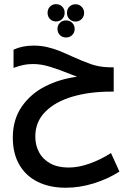

<svg xmlns="http://www.w3.org/2000/svg" viewBox="-20 -899 640 922"><path d="M41.5 -238Q41.5 -325.5 85 -387.8Q128.5 -450 198.5 -485Q268.5 -520 350 -530.5Q332 -537 319.5 -542.5Q262 -565.5 219.8 -578.5Q177.5 -591.5 140 -591.5Q115 -591.5 94.5 -587.5Q74 -583.5 45 -573V-660.5Q67 -670.5 90.5 -675.2Q114 -680 143 -680Q175.5 -680 205.8 -673Q236 -666 261.5 -656Q287 -646 325 -628.5Q380 -603.5 418 -590.5Q456 -577.5 500.5 -576L526 -575.5V-459H512Q410.5 -459 328.2 -435Q246 -411 197.8 -362.5Q149.5 -314 149.5 -243.5Q149.5 -201.5 167.5 -167.8Q185.5 -134 221.5 -114.2Q257.5 -94.5 309.5 -94.5Q358 -94.5 411.8 -114Q465.5 -133.5 513 -164L553.5 -75Q499 -40 431.2 -18.8Q363.5 2.5 295.5 2.5Q218.5 2.5 161.2 -25.8Q104 -54 72.8 -108Q41.5 -162 41.5 -238ZM338.5 -760Q338.5 -742.5 326.8 -730.8Q315 -719 297 -719Q279.5 -719 267.8 -730.5Q256 -742 256 -760Q256 -778 267.8 -789.5Q279.5 -801 297 -801Q315 -801 326.8 -789.2Q338.5 -777.5 338.5 -760ZM290.5 -837.5Q290.5 -820 278.8 -808Q267 -796 249 -796Q231.5 -796 220 -807.8Q208.5 -819.5 208.5 -837.5Q208.5 -855.5 220 -867.2Q231.5 -879 249 -879Q267 -879 278.8 -867.2Q290.5 -855.5 290.5 -837.5ZM384 -837Q384 -819.5 372 -807.5Q360 -795.5 342.5 -795.5Q325 -795.5 313.2 -807.5Q301.5 -819.5 301.5 -837Q301.5 -855 313.2 -866.8Q325 -878.5 342.5 -878.5Q360 -878.5 372 -866.5Q384 -854.5 384 -837Z"/></svg>

Font: JuliaMono MediumItalic
Style: Regular
Weight: 500
Italic angle: -9°
Monospace: yes
Designer: cormullion
Foundry: corm
Version: Version 0.049; ttfautohint (v1.8.4)